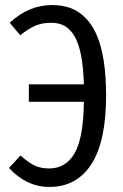

<svg xmlns="http://www.w3.org/2000/svg" viewBox="-20 -719 482 751"><path d="M183.1 -699.2Q222.7 -699.2 254.4 -688Q286.1 -676.8 312.7 -650.6Q339.4 -624.5 357.4 -584Q375.5 -543.5 385.3 -483.4Q395 -423.3 395 -345.2Q395 -166.5 337.6 -77.1Q280.3 12.2 172.9 12.2Q84 12.2 15.1 -62L60.1 -110.8Q87.9 -85.9 112.5 -73Q137.2 -60.1 171.9 -60.1Q238.3 -60.1 272.5 -120.8Q306.6 -181.6 308.1 -320.8H92.8V-389.2H308.1Q306.2 -457.5 296.6 -504.6Q287.1 -551.8 270.3 -579.1Q253.4 -606.4 231.7 -618.2Q210 -629.9 180.2 -629.9Q145.5 -629.9 119.1 -618.9Q92.8 -607.9 59.1 -581.1L18.1 -629.9Q91.8 -699.2 183.1 -699.2Z"/></svg>

Font: Fira Sans Compressed Book
Style: Regular
Weight: 350
Width: 1
Designer: Carrois Corporate & Edenspiekermann AG
Foundry: Carrois Corporate GbR & Edenspiekermann AG
Version: Version 4.203;PS 004.203;hotconv 1.0.88;makeotf.lib2.5.64775